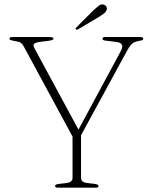

<svg xmlns="http://www.w3.org/2000/svg" viewBox="-20 -872 702 892"><path d="M351.5 -234.5 327 -219 90.5 -656Q84.5 -667.5 78.2 -672.2Q72 -677 61 -679L42.5 -682.5Q31 -685 27.5 -686.8Q24 -688.5 24 -692Q24 -696 27.8 -698Q31.5 -700 38 -700H211.5Q218.5 -700 223.5 -698Q228.5 -696 228.5 -692Q228.5 -685.5 206 -682.5L166 -677.5Q144 -674.5 138.2 -668.2Q132.5 -662 139 -650L349 -261.5L332 -246.5L540 -632.5Q551.5 -653 546.5 -663.8Q541.5 -674.5 518 -677.5L471.5 -683Q463.5 -684 459.8 -686Q456 -688 456 -692Q456 -696 459.5 -698Q463 -700 469.5 -700H631Q638 -700 641.8 -698Q645.5 -696 645.5 -692Q645.5 -688.5 642.5 -686.5Q639.5 -684.5 626.5 -682L619.5 -680.5Q608.5 -678.5 600.5 -673.8Q592.5 -669 585.2 -659.8Q578 -650.5 568.5 -633ZM317 -251H356.5V-45.5Q356.5 -36 363 -30Q369.5 -24 380.5 -22.5L423 -17Q437.5 -15 437.5 -8Q437.5 -4.5 434.8 -2.2Q432 0 425 0H248Q242 0 239 -2.2Q236 -4.5 236 -8Q236 -15 250 -17L292.5 -22.5Q304 -24 310.5 -30Q317 -36 317 -45.5ZM413.5 -823.5Q429.5 -838 440 -846Q450.5 -854 462 -850.5Q471 -847.5 474.5 -840.5Q478 -833.5 475.5 -826Q472.5 -816.5 463.2 -809.5Q454 -802.5 441.5 -794.5L342 -735.5Q340.5 -734 337.5 -734Q334.5 -734 332.5 -736Q330 -738.5 331.8 -741.2Q333.5 -744 335.5 -745.5Z"/></svg>

Font: Fraunces Thin
Style: Regular
Weight: 250
Version: Version 1.000;[b76b70a41]